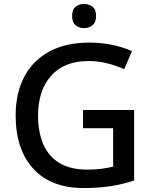

<svg xmlns="http://www.w3.org/2000/svg" viewBox="-20 -939 770 969"><path d="M399 -384H657V-28Q600 -9 538.5 0.5Q477 10 402 10Q237 10 148 -87.5Q59 -185 59 -357Q59 -469 102.5 -551.5Q146 -634 229 -679Q312 -724 430 -724Q491 -724 546 -712.5Q601 -701 646 -681L607 -590Q569 -607 523 -619Q477 -631 426 -631Q304 -631 238 -556.5Q172 -482 172 -356Q172 -274 198 -212.5Q224 -151 279 -117Q334 -83 422 -83Q464 -83 495 -87.5Q526 -92 551 -98V-292H399ZM405 -919Q429 -919 447 -905Q465 -891 465 -858Q465 -826 447 -811.5Q429 -797 405 -797Q379 -797 361.5 -811.5Q344 -826 344 -858Q344 -891 361.5 -905Q379 -919 405 -919Z"/></svg>

Font: Noto Sans Myanmar UI Medium
Style: Regular
Weight: 500
Designer: Monotype Design Team
Foundry: Monotype Imaging Inc.
Version: Version 2.103; ttfautohint (v1.8.4.7-5d5b)